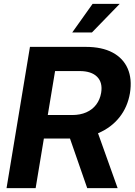

<svg xmlns="http://www.w3.org/2000/svg" viewBox="-20 -969 693 989"><path d="M13.7 0 134.3 -727.5H422.4Q504.9 -727.5 559.6 -698.5Q614.3 -669.4 637.7 -616Q661.1 -562.5 649.4 -489.3Q637.2 -417.5 595.2 -364.7Q553.2 -312 487.3 -283.7Q421.4 -255.4 337.9 -255.4H145.5L165.5 -376.5H352.1Q393.1 -376.5 424.6 -390.4Q456.1 -404.3 475.6 -430.2Q495.1 -456.1 501 -490.7Q509.8 -543.9 480.2 -573.5Q450.7 -603 389.6 -603H263.7L163.6 0ZM429.2 0 314.9 -329.1H468.3L585.9 0ZM352.1 -801.8 457 -949.2H596.7L453.6 -801.8Z"/></svg>

Font: Inter 28pt
Style: Bold Italic
Weight: 700
Italic angle: -9.3988°
Designer: Rasmus Andersson
Foundry: rsms
Version: Version 4.001;git-66647c0bb